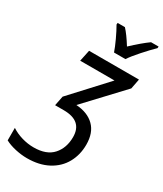

<svg xmlns="http://www.w3.org/2000/svg" viewBox="-242 -1024 952 1120"><g transform="rotate(30 234.5 -464.0)"><path d="M-10 -24V-108Q22 -87 61.5 -75.5Q101 -64 141 -64Q227 -64 269 -111Q311 -158 311 -231Q311 -340 185 -340H127L140 -405L355 -638H124L140 -714H476L463 -647L234 -403Q312 -398 356 -354.5Q400 -311 400 -231Q400 -163 369.5 -108Q339 -53 280 -21.5Q221 10 139 10Q101 10 60.5 1Q20 -8 -10 -24ZM202 -927 203 -938H252Q281 -907 319 -846Q383 -906 428 -938H479L478 -927Q447 -897 406.5 -851.5Q366 -806 348 -778H271Q261 -808 240.5 -852Q220 -896 202 -927Z"/></g></svg>

Font: Noto Sans UI Narrow
Style: Italic
Weight: 400
Width: 4
Italic angle: -12°
Designer: Monotype Design Team
Foundry: Monotype Imaging Inc.
Version: Version 1.001